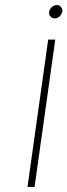

<svg xmlns="http://www.w3.org/2000/svg" viewBox="-20 -531 267 761"><path d="M205 -511Q195 -511 186 -503.5Q177 -496 175 -485Q173 -473 180 -465.5Q187 -458 197 -458Q207 -458 215.5 -465.5Q224 -473 227 -485Q228 -496 221.5 -503.5Q215 -511 205 -511ZM171 -374 89 210H117L199 -374Z"/></svg>

Font: Josefin Slab Thin Light
Style: Italic
Weight: 300
Italic angle: -12°
Version: Version 2.000